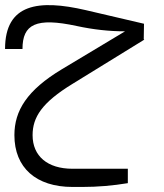

<svg xmlns="http://www.w3.org/2000/svg" viewBox="-20 -489 648 760"><path d="M267 179C168 179 109 129 109 46C109 -25 146 -83 267 -157L551 -332L549 -334L550 -395L319 -449C133 -492 0 -475 0 -295H69C69 -393 122 -421 284 -386C349 -372 412 -365 475 -365L225 -215C87 -132 37 -51 37 46C37 175 123 251 267 251H306C366 251 426 246 486 236V179Z"/></svg>

Font: Juman Normal
Style: Regular
Weight: 300
Designer: Bandar Raffah (Arabic) Julieta Ulanovsky (Latin)
Foundry: Caramella
Version: Version 5.022;PS 005.022;hotconv 1.0.88;makeotf.lib2.5.64775